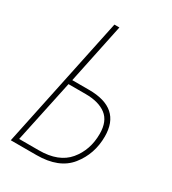

<svg xmlns="http://www.w3.org/2000/svg" viewBox="-175 -808 809 902"><g transform="rotate(30 229.5 -357.0)"><path d="M27 0H166Q288 0 344.5 -70.5Q401 -141 401 -236Q401 -389 227 -389H136L204 -714H177ZM58 -25 130 -364H223Q294 -364 334 -333.5Q374 -303 374 -235Q374 -147 323 -86Q272 -25 165 -25Z"/></g></svg>

Font: Noto Sans UI SemiCondensed Thin
Style: Italic
Weight: 250
Width: 4
Italic angle: -12°
Designer: Monotype Design Team
Foundry: Monotype Imaging Inc.
Version: Version 1.901